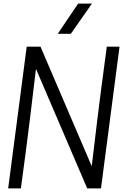

<svg xmlns="http://www.w3.org/2000/svg" viewBox="-20 -1037 699 1057"><path d="M486 -851ZM370 -851H298L410 -1017H486ZM536 0H460L178 -658L148 -408Q139 -332 125 -225L95 0H25L127 -780H203L485 -122L515 -372Q524 -448 538 -555L568 -780H638Z"/></svg>

Font: Tanohe Sans
Style: Italic
Weight: 400
Designer: Village Type and Design LLC & Cristiano Sobral
Foundry: Cooper Hewitt Smithsonian Design Museum
Version: Version 1.00;September 29, 2021;FontCreator 13.0.0.2655 64-b